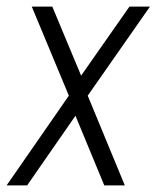

<svg xmlns="http://www.w3.org/2000/svg" viewBox="-43 -560 473 580"><path d="M-23 0 165 -271 53 -540H115L211 -310H187L348 -540H410L222 -271L334 0H272L176 -232H200L39 0Z"/></svg>

Font: Mohave Light
Style: Italic
Weight: 300
Italic angle: -8°
Designer: Gumpita Rahayu
Foundry: Tokotype
Version: Version 2.003